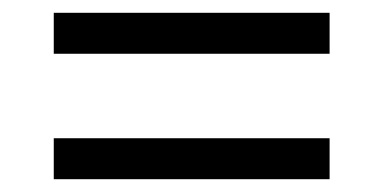

<svg xmlns="http://www.w3.org/2000/svg" viewBox="-20 -507 599 300"><path d="M64 -227V-291H495V-227ZM64 -423V-487H495V-423Z"/></svg>

Font: Noto Serif Khojki
Style: Regular
Weight: 400
Designer: Juan Bruce
Version: Version 2.002